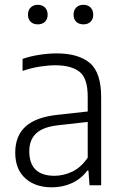

<svg xmlns="http://www.w3.org/2000/svg" viewBox="-20 -772 510 800"><path d="M196 8.5Q127 8.5 85.2 -29.2Q43.5 -67 43.5 -136Q43.5 -206 86.8 -245.2Q130 -284.5 223.5 -294L345.5 -307.5V-369Q345.5 -446.5 311 -473.2Q276.5 -500 210.5 -500Q181.5 -500 145.8 -494.5Q110 -489 74 -476.5V-526.5Q104.5 -537.5 143.2 -543.5Q182 -549.5 216 -549.5Q306.5 -549.5 354 -509.8Q401.5 -470 401.5 -367V0H353L348.5 -61.5H344Q318.5 -27 280 -9.2Q241.5 8.5 196 8.5ZM102 -142Q102 -39.5 207.5 -39.5Q243 -39.5 279.8 -56.2Q316.5 -73 345.5 -115V-264L226 -250.5Q161 -244 131.5 -217Q102 -190 102 -142ZM327.5 -670.5Q309 -670.5 297.8 -681.2Q286.5 -692 286.5 -710.5Q286.5 -729.5 297.8 -740.8Q309 -752 327.5 -752Q346 -752 357.2 -740.8Q368.5 -729.5 368.5 -710.5Q368.5 -692 357.2 -681.2Q346 -670.5 327.5 -670.5ZM137.5 -670.5Q119 -670.5 107.8 -681.2Q96.5 -692 96.5 -710.5Q96.5 -729.5 107.8 -740.8Q119 -752 137.5 -752Q156 -752 167.2 -740.8Q178.5 -729.5 178.5 -710.5Q178.5 -692 167.2 -681.2Q156 -670.5 137.5 -670.5Z"/></svg>

Font: Encode Sans Semi Condensed Light
Style: Regular
Weight: 300
Width: 4
Designer: Multiple Designers
Foundry: Impallari Type
Version: Version 3.000; ttfautohint (v1.8.3) -l 8 -r 50 -G 200 -x 14 